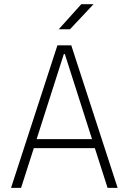

<svg xmlns="http://www.w3.org/2000/svg" viewBox="-20 -914 626 934"><path d="M33.7 0 259.3 -693.4H326.7L552.2 0H503.4L441.4 -193.4H144.5L82.5 0ZM158.2 -237.3H427.7L295.4 -650.9H290.5ZM265.6 -771.5 375.5 -893.6H435.1L320.3 -771.5Z"/></svg>

Font: Cascadia Mono ExtraLight
Style: Regular
Weight: 200
Monospace: yes
Designer: Aaron Bell
Foundry: Saja Typeworks
Version: Version 2404.023; ttfautohint (v1.8.4)